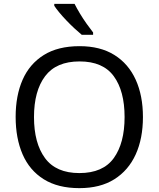

<svg xmlns="http://www.w3.org/2000/svg" viewBox="-20 -964 821 994"><path d="M720 -358Q720 -247 682.5 -164.5Q645 -82 572 -36Q499 10 391 10Q280 10 206.5 -36Q133 -82 97 -165Q61 -248 61 -359Q61 -469 97 -551Q133 -633 206.5 -679Q280 -725 392 -725Q499 -725 572 -679.5Q645 -634 682.5 -551.5Q720 -469 720 -358ZM156 -358Q156 -223 213 -145.5Q270 -68 391 -68Q513 -68 569 -145.5Q625 -223 625 -358Q625 -493 569 -569.5Q513 -646 392 -646Q271 -646 213.5 -569.5Q156 -493 156 -358ZM366 -944Q377 -922 393.5 -894.5Q410 -867 428.5 -841Q447 -815 462 -796V-784H403Q386 -798 365 -817.5Q344 -837 323.5 -858.5Q303 -880 286.5 -900Q270 -920 261 -934V-944Z"/></svg>

Font: Noto Sans Adlam Unjoined
Style: Regular
Weight: 400
Designer: Mark Jamra, Neil Patel
Foundry: JamraPatel LLC
Version: Version 3.001